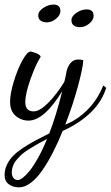

<svg xmlns="http://www.w3.org/2000/svg" viewBox="-58 -533 481 833"><path d="M303.2 -272Q303.2 -244.6 280.8 -161.1Q258.3 -77.6 225.1 7.8Q275.4 -11.7 319.3 -54.4Q363.3 -97.2 390.1 -162.1L402.8 -151.9Q366.7 -35.2 213.9 35.2Q193.4 85.9 171.9 127.9Q150.4 169.9 126.2 205.1Q102.1 240.2 75.9 260Q49.8 279.8 24.9 279.8Q-2.4 279.8 -20.3 266.1Q-38.1 252.4 -38.1 227.1Q-38.1 202.6 -27.6 180.9Q-17.1 159.2 -0.2 142.3Q16.6 125.5 42 108.6Q67.4 91.8 93.3 77.9Q119.1 64 151.4 47.9Q154.3 46.4 155.8 45.9Q185.5 -30.8 211.9 -137.2Q133.3 -9.8 65.9 -9.8Q33.7 -9.8 9.8 -30.5Q-14.2 -51.3 -14.2 -90.8Q-14.2 -126.5 1.7 -179Q17.6 -231.4 38.8 -270.3Q60.1 -309.1 74.2 -309.1Q82.5 -309.1 100.3 -301.5Q118.2 -293.9 118.2 -286.1Q98.6 -256.8 75.2 -192.1Q51.8 -127.4 51.8 -89.8Q51.8 -49.8 87.9 -49.8Q114.7 -49.8 151.6 -87.2Q188.5 -124.5 221.2 -178.2Q226.1 -196.8 231 -224.1Q234.9 -243.2 247.6 -259Q260.3 -274.9 282.2 -274.9Q291.5 -274.9 303.2 -272ZM20 248Q28.3 248 41 238.3Q53.7 228.5 70.1 208.7Q86.4 189 106.7 152.8Q127 116.7 146 69.8Q119.6 83.5 105.2 91.8Q90.8 100.1 70.1 112.8Q49.3 125.5 37.8 135.7Q26.4 146 14.9 159.4Q3.4 172.9 -1.7 187.3Q-6.8 201.7 -6.8 217.8Q-6.8 228.5 -0.2 238.3Q6.3 248 20 248ZM145 -436Q128.9 -436 118.4 -443.4Q107.9 -450.7 107.9 -465.8Q107.9 -483.9 129.6 -498.5Q151.4 -513.2 173.8 -513.2Q204.1 -513.2 204.1 -484.9Q204.1 -467.3 185.3 -451.7Q166.5 -436 145 -436ZM289.1 -415Q272.9 -415 262.5 -422.4Q252 -429.7 252 -444.8Q252 -462.9 273.7 -477.5Q295.4 -492.2 317.9 -492.2Q348.1 -492.2 348.1 -463.9Q348.1 -446.3 329.3 -430.7Q310.5 -415 289.1 -415Z"/></svg>

Font: Dancing Script OT
Style: Regular
Weight: 400
Foundry: Pablo Impallari. www.impallari.com
Version: Version 1.000